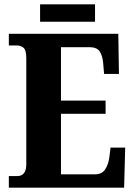

<svg xmlns="http://www.w3.org/2000/svg" viewBox="-20 -871 625 891"><path d="M21 0V-54H60Q102 -54 102 -109V-600Q102 -639 89 -649.5Q76 -660 59 -660H21V-714H529L532 -528H463L459 -576Q456 -613 442.5 -632.5Q429 -652 396 -652H263V-404H470V-343H263V-62H421Q452 -62 467 -83.5Q482 -105 487 -138L493 -186H561L556 0ZM166 -770V-851H421V-770Z"/></svg>

Font: Noto Serif Ethiopic Condensed ExtraBold
Style: Regular
Weight: 800
Width: 3
Designer: Monotype Design Team
Foundry: Monotype Imaging Inc.
Version: Version 2.102; ttfautohint (v1.8.4.7-5d5b)